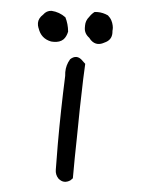

<svg xmlns="http://www.w3.org/2000/svg" viewBox="-52 -749 604 803"><g transform="rotate(5 250.0 -347.5)"><path d="M324.7 -706.5Q318.4 -706.5 312.5 -705.6Q300.8 -696.8 292.5 -684.1Q284.2 -674.3 281 -665Q277.8 -655.8 277.8 -646.5Q277.8 -644.5 277.8 -641.6Q277.8 -639.2 277.8 -637.2Q277.8 -612.3 299.8 -596.2Q303.7 -591.3 307.1 -587.4Q321.3 -573.7 337.9 -573.7Q350.6 -573.7 365.2 -582Q365.2 -582 365.2 -582Q394.5 -594.7 394.5 -624.5Q394.5 -628.9 394 -633.8Q394.5 -637.7 394.5 -640.6Q394.5 -643.6 394.3 -647.5Q394 -651.4 392.8 -656.5Q391.6 -661.6 389.9 -666.7Q388.2 -671.9 385.7 -676.3Q379.9 -687.5 369.6 -696.3Q348.1 -706.5 324.7 -706.5ZM80.6 -639.2Q80.6 -628.9 85 -617.7Q85 -617.7 85.4 -617.7Q99.1 -575.2 142.1 -566.9Q147.5 -566.4 152.3 -566.4Q179.2 -566.4 193.4 -580.6Q205.1 -592.8 209.5 -614.3Q206.5 -646 192.9 -672.9Q166 -692.9 132.8 -694.8Q111.8 -693.8 99.1 -675.8Q80.6 -659.2 80.6 -639.2ZM228 -500Q212.4 -474.6 212.4 -444.3Q212.4 -437 213.4 -428.7Q207.5 -285.2 207.5 -141.6Q207.5 -87.9 208.5 -34.2Q208.5 -13.7 222.7 1.5Q235.8 12.7 248.5 12.7Q261.2 12.7 273.4 4.4L282.7 -4.9Q282.7 -90.8 284.7 -177.7Q285.6 -298.8 289.6 -420.9V-421.4Q291.5 -453.1 292.5 -486.3Q286.1 -492.7 279.3 -498.5Q279.3 -498.5 279.3 -499Q266.1 -511.7 253.4 -511.7Q240.7 -511.7 228 -500Z"/></g></svg>

Font: Bakudai
Style: Light
Weight: 300
Version: Version 1.48